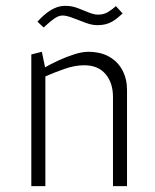

<svg xmlns="http://www.w3.org/2000/svg" viewBox="-20 -636 531 656"><path d="M87 0V-450L123 -459L134 -406Q153 -417 180 -429.5Q207 -442 234 -450.5Q261 -459 281 -459Q324 -459 353.5 -442Q383 -425 398.5 -395.5Q414 -366 414 -329V0H366V-305Q366 -353 340.5 -383Q315 -413 268 -413Q236 -413 201.5 -401Q167 -389 135 -375V0ZM376 -615 399 -590Q390 -582 381 -574.5Q372 -567 362 -561.5Q352 -556 340 -553Q328 -550 312 -550Q294 -550 271.5 -558.5Q249 -567 228 -575Q207 -583 194 -583Q181 -583 167 -573.5Q153 -564 142.5 -554Q132 -544 129 -542L108 -562Q118 -573 128.5 -582.5Q139 -592 150.5 -599.5Q162 -607 175 -611.5Q188 -616 204 -616Q225 -616 245 -608.5Q265 -601 283 -593.5Q301 -586 315 -586Q335 -586 350 -595.5Q365 -605 376 -615Z"/></svg>

Font: Ancizar Sans Thin
Style: Regular
Weight: 100
Designer: Cesar Puertas, Viviana Monsalve, Julian Moncada, Julian Prieto, Jose Castro, Mariel Hernandez, Felipe Aragon, Sara Alarc
Version: Version 8.100